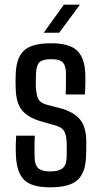

<svg xmlns="http://www.w3.org/2000/svg" viewBox="-20 -793 435 821"><path d="M194 8Q115 8 83 -24Q51 -56 48 -129Q47 -152 47.5 -172.5Q48 -193 49 -213H129Q127 -181 127.5 -158.5Q128 -136 128 -120Q129 -86 144.5 -73Q160 -60 194 -60Q231 -60 247.5 -73.5Q264 -87 265 -120Q266 -154 265 -183Q264 -215 255 -231.5Q246 -248 219 -256L162 -272Q101 -289 74.5 -321Q48 -353 47 -419Q46 -448 47 -470Q48 -544 81.5 -576Q115 -608 199 -608Q277 -608 310 -576.5Q343 -545 345 -472Q345 -464 345 -448.5Q345 -433 344.5 -416.5Q344 -400 343 -389H261Q262 -412 262 -439Q262 -466 262 -482Q261 -514 247.5 -527Q234 -540 199 -540Q163 -540 149.5 -527.5Q136 -515 134 -482Q134 -473 133.5 -459.5Q133 -446 133 -428Q134 -394 142 -373.5Q150 -353 181 -345L235 -331Q293 -316 321 -283.5Q349 -251 349 -186Q349 -169 349 -156.5Q349 -144 348 -126Q346 -55 312 -23.5Q278 8 194 8ZM167 -653 253 -773H322L233 -653Z"/></svg>

Font: Big Shoulders Text Medium
Style: Regular
Weight: 500
Designer: Patric King
Foundry: XO Type Co
Version: Version 1.000; ttfautohint (v1.8.2)